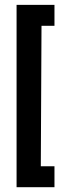

<svg xmlns="http://www.w3.org/2000/svg" viewBox="-20 -742 269 797"><path d="M48.8 35.2V-721.7H206.1V-634.8H152.3L149.4 -51.8H206.1V35.2Z"/></svg>

Font: Post No Bills Colombo
Style: Bold
Weight: 800
Designer: Kosala Senevirathne, Siva Puranthara, Lasantha Premarathna, Tharique Azeez
Foundry: Mooniak
Version: Version 1.220 ; ttfautohint (v1.5)